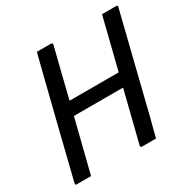

<svg xmlns="http://www.w3.org/2000/svg" viewBox="-157 -849 988 998"><g transform="rotate(-30 337.0 -350.0)"><path d="M501 0H417Q412 0 410 -3.5Q408 -7 409 -11Q428 -87 447 -163Q466 -239 485 -315H190Q170 -236 150.5 -157.5Q131 -79 111 0H26Q14 0 18 -11Q90 -304 164 -598Q171 -624 177 -649.5Q183 -675 190 -700H275Q280 -700 282.5 -696.5Q285 -693 283 -689Q265 -616 246.5 -542.5Q228 -469 210 -395H505Q524 -471 543 -547.5Q562 -624 581 -700H665Q677 -700 673 -689Q637 -543 600.5 -396.5Q564 -250 528 -104Q521 -77 514 -51Q507 -25 501 0Z"/></g></svg>

Font: Recursive Sn Lnr St
Style: Italic
Weight: 400
Italic angle: -15°
Version: Version 1.079;hotconv 1.0.112;makeotfexe 2.5.65598; ttfautoh